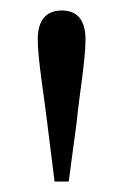

<svg xmlns="http://www.w3.org/2000/svg" viewBox="-20 -825 236 366"><path d="M98 -805C69 -805 52 -788 52 -750C52 -711 64 -643 70 -591L84 -479H111L126 -591C131 -643 143 -710 143 -750C143 -788 126 -805 98 -805Z"/></svg>

Font: Noto Serif CJK KR
Style: Regular
Weight: 400
Designer: Ryoko NISHIZUKA 西塚涼子 (kana & ideographs); Frank Grießhammer (Latin, Greek & Cyrillic); Wenlong ZHANG 张文龙 (bopomofo); San
Foundry: Adobe
Version: Version 2.001;hotconv 1.1.0;makeotfexe 2.6.0